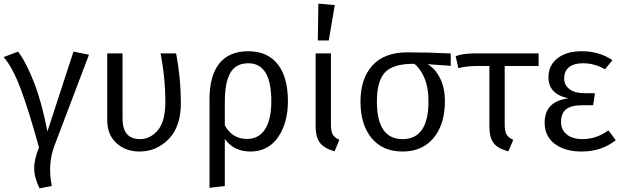

<svg xmlns="http://www.w3.org/2000/svg" viewBox="-22 -819 3414 1053"><path d="M77 -536Q120 -480 163.5 -369.5Q207 -259 238 -98L381 -536L466 -519L277 -21Q238 79 262 201L195 214Q166 155 165.5 105Q165 55 192 -10Q134 -220 90 -335.5Q46 -451 -2 -506Z M944 -526Q970 -388 970 -256Q970 -124 903 -56Q836 12 743 12Q667 12 616.5 -34Q566 -80 566 -162V-526H650V-169Q650 -56 746 -56Q802 -56 843.5 -104.5Q885 -153 885 -263Q885 -387 859 -526Z M1339 -538Q1445 -538 1501 -467Q1557 -396 1557 -264Q1557 -144 1502.5 -66Q1448 12 1352 12Q1260 12 1211 -57V201L1127 211V-274Q1127 -403 1180.5 -470.5Q1234 -538 1339 -538ZM1333 -57Q1397 -57 1431.5 -110Q1466 -163 1466 -264Q1466 -472 1340 -472Q1271 -472 1241 -419Q1211 -366 1211 -261V-132Q1251 -57 1333 -57Z M1724 -799 1814 -791 1781 -597H1721ZM1793 -526V-137Q1793 -99 1803 -81.5Q1813 -64 1839 -52L1813 11Q1756 -5 1732.5 -36Q1709 -67 1709 -127V-526Z M2450 -526V-458L2323 -467Q2365 -443 2391.5 -390Q2418 -337 2418 -264Q2418 -138 2356.5 -63Q2295 12 2186 12Q2077 12 2016 -61.5Q1955 -135 1955 -262Q1955 -387 2020 -459.5Q2085 -532 2213 -532Q2314 -532 2450 -526ZM2186 -56Q2328 -56 2328 -264Q2328 -338 2306 -390.5Q2284 -443 2250 -469H2245Q2133 -469 2089 -421.5Q2045 -374 2045 -262Q2045 -56 2186 -56Z M2932 -457H2746V-137Q2746 -99 2756 -81.5Q2766 -64 2793 -52L2766 11Q2708 -4 2685 -34.5Q2662 -65 2662 -127V-457H2588Q2531 -456 2492 -445L2477 -511Q2517 -526 2580 -526H2932Z M3168 -538Q3265 -538 3337 -489L3296 -439Q3239 -472 3176 -472Q3126 -472 3099 -450.5Q3072 -429 3072 -389Q3072 -352 3101.5 -330Q3131 -308 3181 -308H3241L3231 -242H3175Q3111 -242 3083 -220Q3055 -198 3055 -149Q3055 -107 3086.5 -81.5Q3118 -56 3173 -56Q3248 -56 3315 -104L3355 -50Q3277 12 3168 12Q3076 12 3020.5 -30Q2965 -72 2965 -146Q2965 -263 3096 -280Q2986 -302 2986 -395Q2986 -461 3035.5 -499.5Q3085 -538 3168 -538Z"/></svg>

Font: FiraGO Book
Style: Regular
Weight: 350
Designer: bBox Type
Foundry: bBox Type GmbH
Version: Version 1.001;PS 001.001;hotconv 1.0.88;makeotf.lib2.5.64775